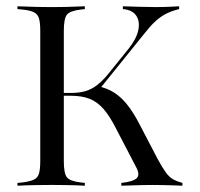

<svg xmlns="http://www.w3.org/2000/svg" viewBox="-20 -591 637 611"><path d="M137.1 -2.4Q115.3 -2.4 96 -2Q76.6 -1.6 61.3 -1.2Q46 -0.8 35.5 0V-8.9L52.4 -10.5Q75.8 -13.7 87.9 -19.4Q100 -25 104 -38.7Q108.1 -52.4 108.1 -78.2V-492.7Q108.1 -519.4 104 -532.7Q100 -546 87.9 -552Q75.8 -558.1 52.4 -560.5L35.5 -562.1V-571Q46 -571 61.3 -570.2Q76.6 -569.4 96 -569Q115.3 -568.5 137.1 -568.5H145.2H153.2Q174.2 -568.5 192.7 -569Q211.3 -569.4 225.8 -570.2Q240.3 -571 250 -571V-562.1L236.3 -560.5Q202.4 -556.5 192.7 -544Q183.1 -531.5 183.1 -492.7V-78.2Q183.1 -39.5 192.7 -27Q202.4 -14.5 236.3 -10.5L250 -8.9V0Q240.3 -0.8 225.8 -1.2Q211.3 -1.6 192.7 -2Q174.2 -2.4 153.2 -2.4H145.2ZM366.1 0V-8.9Q404 -12.9 415.3 -24.2Q426.6 -35.5 412.1 -61.3L350.8 -179Q329.8 -221 309.3 -244.4Q288.7 -267.7 264.1 -277Q239.5 -286.3 204.8 -286.3H176.6V-295.2H204.8Q231.5 -295.2 251.2 -300.8Q271 -306.5 287.9 -319.4Q304.8 -332.3 321.8 -352.4L389.5 -436.3Q414.5 -467.7 420.2 -495.6Q425.8 -523.4 413.3 -541.5Q400.8 -559.7 371 -562.1V-571Q397.6 -570.2 423 -569.4Q448.4 -568.5 474.2 -568.5Q499.2 -568.5 518.1 -569.4Q537.1 -570.2 550 -571V-562.1Q524.2 -555.6 506.9 -546.4Q489.5 -537.1 473.8 -522.6Q458.1 -508.1 437.9 -482.3L296.8 -307.3L293.5 -316.1Q321 -310.5 343.1 -296.4Q365.3 -282.3 384.7 -258.1Q404 -233.9 423.4 -196.8L482.3 -83.9Q496.8 -57.3 507.7 -42.3Q518.5 -27.4 530.6 -20.6Q542.7 -13.7 560.5 -8.9V0Q546.8 -0.8 531 -1.2Q515.3 -1.6 498.8 -2Q482.3 -2.4 466.1 -2.4Q451.6 -2.4 431.9 -2Q412.1 -1.6 366.1 0Z"/></svg>

Font: Playfair 144pt SemiCondensed Light
Style: Regular
Weight: 300
Width: 4
Designer: Claus Eggers Sørensen
Foundry: Claus Eggers Sørensen
Version: Version 2.203